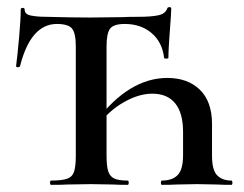

<svg xmlns="http://www.w3.org/2000/svg" viewBox="-20 -517 683 537"><path d="M573 -170V-81Q573 -41 587.5 -26.5Q602 -12 627 -12Q630 -12 630 -6Q630 0 627 0Q602 0 586 -1L531 -2L475 -1Q459 0 433 0Q430 0 430 -6Q430 -12 433 -12Q462 -12 477 -27.5Q492 -43 492 -83V-148Q492 -201 470 -228Q448 -255 406 -255Q368 -255 326 -231Q284 -207 254 -166L249 -178Q341 -299 448 -299Q505 -299 539 -266Q573 -233 573 -170ZM139 -450Q66 -450 36 -332Q35 -329 30 -329Q25 -329 25 -332Q29 -363 33.5 -413.5Q38 -464 38 -490Q38 -495 43.5 -495Q49 -495 49 -490Q49 -477 66.5 -473.5Q84 -470 109 -470Q179 -468 233 -468L320 -469Q338 -470 367 -470Q405 -470 424 -474.5Q443 -479 448 -494Q449 -497 454 -497Q459 -497 459 -494L458 -472Q451 -383 451 -355Q451 -353 445 -353Q439 -353 439 -355Q434 -399 404 -424.5Q374 -450 329 -450Q298 -450 288 -437Q278 -424 278 -387V-83Q278 -53 282.5 -38.5Q287 -24 299 -18Q311 -12 337 -12Q340 -12 340 -6Q340 0 337 0Q310 0 295 -1L234 -2L170 -1Q153 0 123 0Q120 0 120 -6Q120 -12 123 -12Q153 -12 167.5 -17Q182 -22 187 -36.5Q192 -51 192 -81V-387Q192 -424 181.5 -437Q171 -450 139 -450Z"/></svg>

Font: Cormorant SC SemiBold
Style: Regular
Weight: 600
Designer: Christian Thalmann (Catharsis Fonts)
Foundry: Catharsis Fonts
Version: Version 4.000